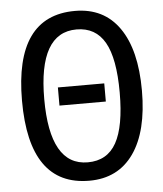

<svg xmlns="http://www.w3.org/2000/svg" viewBox="-53 -771 705 828"><g transform="rotate(-5 300.0 -357.5)"><path d="M300.8 9.8Q41 9.8 41 -358.9Q41 -725.1 301.8 -725.1Q426.8 -725.1 493.4 -629.6Q560.1 -534.2 560.1 -357.9Q560.1 -181.6 492.7 -85.9Q425.3 9.8 300.8 9.8ZM300.8 -69.8Q385.3 -69.8 424.6 -140.6Q463.9 -211.4 463.9 -357.9Q463.9 -505.9 424.1 -575.4Q384.3 -645 301.8 -645Q137.2 -645 137.2 -357.9Q137.2 -69.8 300.8 -69.8ZM200.2 -402.8H400.9V-324.2H200.2Z"/></g></svg>

Font: Noto Mono
Style: Regular
Weight: 400
Designer: Monotype Design Team
Foundry: Monotype Imaging Inc.
Version: Version 1.00